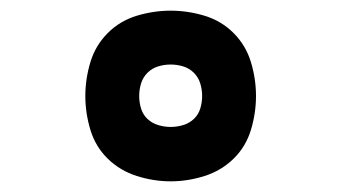

<svg xmlns="http://www.w3.org/2000/svg" viewBox="-20 -823 640 360"><path d="M300 -483Q268 -483 236.5 -493Q205 -503 182 -525.5Q159 -548 149.5 -579.5Q140 -611 140 -643Q140 -675 149.5 -706.5Q159 -738 182 -761Q205 -784 236.5 -793.5Q268 -803 300 -803Q332 -803 363.5 -793.5Q395 -784 418 -761Q441 -738 450.5 -706.5Q460 -675 460 -643Q460 -611 450.5 -579.5Q441 -548 418 -525.5Q395 -503 363.5 -493Q332 -483 300 -483ZM300 -585Q312 -585 323.5 -588.5Q335 -592 343.5 -600Q352 -608 355.5 -619.5Q359 -631 359 -643Q359 -655 355.5 -666.5Q352 -678 343.5 -686.5Q335 -695 323.5 -698.5Q312 -702 300 -702Q288 -702 276.5 -698.5Q265 -695 256.5 -686.5Q248 -678 244.5 -666.5Q241 -655 241 -643Q241 -631 244.5 -619.5Q248 -608 256.5 -600Q265 -592 276.5 -588.5Q288 -585 300 -585Z"/></svg>

Font: Iosevka Custom Heavy Extended
Style: Regular
Weight: 900
Width: 7
Monospace: yes
Designer: Belleve Invis
Foundry: Belleve Invis
Version: Version 11.2.4; ttfautohint (v1.8.4)